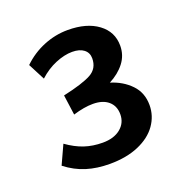

<svg xmlns="http://www.w3.org/2000/svg" viewBox="-87 -946 558 583"><g transform="rotate(-20 192.0 -655.0)"><path d="M347 -569Q347 -534 326.5 -505Q306 -476 266.5 -459Q227 -442 173 -442Q132 -442 98 -452.5Q64 -463 33 -487L61 -548Q89 -528 116 -519Q143 -510 175 -510Q211 -510 232.5 -527.5Q254 -545 254 -573Q254 -600 236 -615.5Q218 -631 186 -631Q158 -631 122 -620L113 -685Q177 -699 204.5 -714Q232 -729 232 -762Q232 -780 218.5 -790.5Q205 -801 181 -801Q156 -801 127 -789Q98 -777 73 -754L45 -808Q75 -837 113 -852.5Q151 -868 191 -868Q252 -868 288.5 -841Q325 -814 325 -769Q325 -738 306.5 -714Q288 -690 257 -674Q296 -662 321.5 -635.5Q347 -609 347 -569Z"/></g></svg>

Font: Martel Sans SemiBold
Style: Regular
Weight: 600
Designer: Dan Reynolds and Mathieu Réguer
Foundry: Dan Reynolds and Mathieu Réguer
Version: Version 1.002; ttfautohint (v1.1) -l 5 -r 5 -G 72 -x 0 -D la